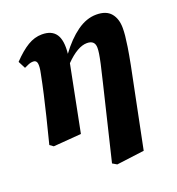

<svg xmlns="http://www.w3.org/2000/svg" viewBox="-128 -614 842 912"><g transform="rotate(-20 293.0 -157.5)"><path d="M38 -3Q58 -81 71.5 -136.5Q85 -192 95.5 -238Q106 -284 116 -335Q123 -367 120.5 -384.5Q118 -402 101 -402Q90 -402 79.5 -398Q69 -394 55 -387L36 -424Q77 -467 112 -488Q147 -509 184 -509Q234 -509 255 -477.5Q276 -446 269 -380Q313 -440 361 -474.5Q409 -509 459 -509Q509 -509 532.5 -481Q556 -453 556 -406Q556 -388 554 -367.5Q552 -347 547 -314Q542 -281 531.5 -226.5Q521 -172 503 -86L450 176L310 194L288 181L344 -51Q365 -139 378.5 -194Q392 -249 399 -281Q406 -313 408.5 -330Q411 -347 411 -359Q411 -397 371 -397Q324 -397 263 -335L197 -1L56 10Z"/></g></svg>

Font: Source Serif 4 SmText
Style: Bold Italic
Weight: 700
Italic angle: -12°
Designer: Frank Grießhammer
Foundry: Adobe
Version: Version 4.005;hotconv 1.1.0;makeotfexe 2.6.0